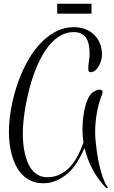

<svg xmlns="http://www.w3.org/2000/svg" viewBox="-20 -814 599 1011"><path d="M517.1 -524.9Q517.1 -513.7 513.2 -498.3Q509.3 -482.9 501.7 -468.5Q494.1 -454.1 482.9 -444.1Q471.7 -434.1 457 -434.1Q449.2 -434.1 447 -439.5Q444.8 -444.8 444.8 -451.2Q444.8 -471.7 448.2 -491.7Q451.7 -511.7 451.7 -533.2Q451.7 -554.2 448.2 -574.5Q444.8 -594.7 435.8 -610.4Q426.8 -626 410.4 -635.5Q394 -645 368.7 -645Q332 -645 301 -627.9Q270 -610.8 244.4 -581.5Q218.8 -552.2 198 -513.4Q177.2 -474.6 161.1 -431.2Q145 -387.7 133.5 -342.3Q122.1 -296.9 114.5 -254.4Q106.9 -211.9 103.5 -175Q100.1 -138.2 100.1 -111.8Q100.1 -88.4 102.3 -62Q104.5 -35.6 110.1 -10Q115.7 15.6 125 39.1Q134.3 62.5 148.4 80.3Q162.6 98.1 182.4 108.6Q202.1 119.1 228.5 119.1Q267.1 119.1 296.9 104Q326.7 88.9 349.9 63.5Q373 38.1 389.9 5.1Q406.7 -27.8 419.4 -63Q417 -80.1 415.5 -97.4Q414.1 -114.7 414.1 -131.8Q414.1 -143.6 415 -160.9Q416 -178.2 418.5 -198Q420.9 -217.8 425.3 -238Q429.7 -258.3 436 -276.6Q442.4 -294.9 451.2 -308.8Q460 -322.8 471.7 -330.1Q479.5 -334.5 487.5 -338.1Q495.6 -341.8 504.9 -341.8Q511.7 -341.8 515.9 -338.9Q520 -335.9 520 -329.1Q520 -324.7 518.8 -320.6Q517.6 -316.4 515.6 -312Q497.6 -265.1 489.3 -215.8Q481 -166.5 481 -116.2Q481 -98.6 483.2 -73.7Q485.4 -48.8 489.3 -21Q493.2 6.8 499 36.1Q504.9 65.4 512.5 91.8Q520 118.2 529.1 139.6Q538.1 161.1 548.8 173.8L540 176.8Q497.1 133.3 468 78.9Q439 24.4 425.3 -35.2Q402.3 19 369.6 64Q355 83 336.9 98.9Q318.8 114.7 298.3 126.5Q277.8 138.2 255.1 144.5Q232.4 150.9 207.5 150.9Q171.4 150.9 143.8 138.2Q116.2 125.5 96.2 104.5Q76.2 83.5 62.7 56.2Q49.3 28.8 41.5 -0.7Q33.7 -30.3 30.3 -60.1Q26.9 -89.8 26.9 -115.2Q26.9 -171.9 37.4 -234.9Q47.9 -297.9 67.9 -359.6Q87.9 -421.4 117.4 -477.8Q147 -534.2 185.1 -577.1Q223.1 -620.1 269.5 -645.5Q315.9 -670.9 369.6 -670.9Q402.3 -670.9 429.4 -660.4Q456.5 -649.9 476.1 -630.6Q495.6 -611.3 506.3 -584.5Q517.1 -557.6 517.1 -524.9ZM281.2 -794.4H461.9V-742.2H281.2Z"/></svg>

Font: Montez
Style: Regular
Weight: 400
Designer: Astigmatic (AOETI)
Foundry: Astigmatic (AOETI)
Version: Version 1.001